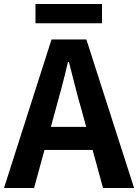

<svg xmlns="http://www.w3.org/2000/svg" viewBox="-24 -938 689 958"><path d="M252 -386C274 -463 296 -547 315 -628H320C341 -548 361 -463 384 -386L406 -305H230ZM-4 0H146L198 -190H438L490 0H645L407 -741H233ZM153 -822H485V-918H153Z"/></svg>

Font: Source Han Sans CN
Style: Bold
Weight: 700
Designer: Ryoko NISHIZUKA 西塚涼子 (kana, bopomofo & ideographs); Paul D. Hunt (Latin, Greek & Cyrillic); Sandoll Communications 산돌커뮤니
Foundry: Adobe
Version: Version 2.001;hotconv 1.0.107;makeotfexe 2.5.65593